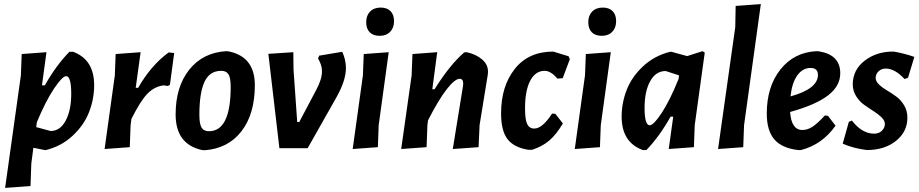

<svg xmlns="http://www.w3.org/2000/svg" viewBox="-20 -724 4492 938"><path d="M207 -469 185 -307H199Q253 -403 319 -471H337Q440 -433 440 -308Q440 -240 415 -176Q390 -112 334.5 -60.5Q279 -9 204 9H199L143 -2L133 75L129 185L5 194L82 -356L86 -460ZM303 -352Q285 -352 244.5 -292Q204 -232 160 -127L157 -103L227 -84Q274 -84 301 -135Q328 -186 328 -265Q328 -352 303 -352Z M667 -469 643 -295H655Q717 -404 804 -468L831 -465L810 -309L799 -304L780 -307Q736 -302 701.5 -267.5Q667 -233 622 -143L618 -112L614 -5L491 4L541 -356L545 -460Z M1085 -474 1097 -473Q1225 -447 1225 -308Q1225 -167 1159.5 -82.5Q1094 2 979 10L967 9Q838 -19 838 -165Q838 -300 904.5 -383.5Q971 -467 1085 -474ZM1061 -378Q1004 -378 979 -324Q954 -270 954 -163Q954 -119 964.5 -101Q975 -83 1001 -83Q1107 -83 1107 -300Q1107 -343 1096.5 -360.5Q1086 -378 1061 -378Z M1652 -471Q1670 -432 1670 -391Q1670 -332 1625 -251L1483 0H1345L1291 -461L1413 -469L1414 -384L1432 -128H1442L1524 -283Q1553 -336 1553 -376Q1553 -406 1534 -438L1539 -452Z M1840 -687Q1871 -687 1888 -669.5Q1905 -652 1905 -621Q1905 -588 1886 -568.5Q1867 -549 1835 -549Q1803 -549 1786 -566.5Q1769 -584 1769 -616Q1769 -648 1788 -667.5Q1807 -687 1840 -687ZM1879 -469 1830 -112 1826 -5 1703 4 1753 -356 1757 -460Z M1940 4 1991 -356 1995 -460 2116 -469 2092 -288H2103Q2178 -408 2248 -468L2260 -469Q2306 -459 2335.5 -433.5Q2365 -408 2364 -372L2363 -359L2323 -113L2318 -5L2192 4L2242 -304L2243 -315Q2243 -339 2226 -339Q2202 -339 2162 -287.5Q2122 -236 2071 -136L2068 -112L2064 -5Z M2683 -472 2758 -449 2764 -435 2729 -342 2703 -340Q2671 -378 2641 -378Q2596 -378 2570.5 -330Q2545 -282 2545 -194Q2545 -140 2555.5 -118Q2566 -96 2590 -96Q2630 -96 2677 -169L2693 -168L2730 -121Q2698 -67 2663.5 -37.5Q2629 -8 2579 8H2562Q2492 -3 2460 -43.5Q2428 -84 2428 -170Q2428 -303 2495 -387.5Q2562 -472 2683 -472Z M2925 -687Q2956 -687 2973 -669.5Q2990 -652 2990 -621Q2990 -588 2971 -568.5Q2952 -549 2920 -549Q2888 -549 2871 -566.5Q2854 -584 2854 -616Q2854 -648 2873 -667.5Q2892 -687 2925 -687ZM2964 -469 2915 -112 2911 -5 2788 4 2838 -356 2842 -460Z M3254 -471H3260L3337 -450L3412 -474L3423 -467L3374 -112L3370 -5L3247 4L3269 -154H3256Q3203 -59 3138 9H3120Q3017 -29 3017 -154Q3017 -221 3041.5 -284.5Q3066 -348 3121.5 -400Q3177 -452 3254 -471ZM3129 -197Q3129 -112 3154 -112Q3173 -112 3212.5 -172Q3252 -232 3295 -338L3297 -354V-356L3232 -377Q3184 -377 3156.5 -327.5Q3129 -278 3129 -197Z M3697 -704 3615 -112 3611 -5 3488 4 3572 -591 3574 -695Z M4062 -110Q3996 -17 3893 9H3879Q3800 0 3763 -43Q3726 -86 3726 -169Q3726 -301 3793 -385Q3860 -469 3970 -474L3982 -473Q4085 -456 4085 -366Q4085 -304 4025.5 -258Q3966 -212 3840 -177Q3846 -89 3900 -89Q3925 -89 3949 -104.5Q3973 -120 4010 -160L4025 -158ZM3940 -392Q3901 -392 3875 -355.5Q3849 -319 3842 -253Q3976 -290 3976 -358Q3976 -392 3940 -392Z M4346 -472Q4399 -463 4447 -446L4416 -344L4399 -338Q4352 -389 4307 -389Q4286 -389 4272 -375.5Q4258 -362 4258 -343Q4258 -327 4274 -311.5Q4290 -296 4313 -282.5Q4336 -269 4358.5 -252.5Q4381 -236 4397 -209.5Q4413 -183 4413 -149Q4413 -80 4357 -35.5Q4301 9 4215 9Q4150 1 4097 -22L4127 -129L4142 -135Q4191 -71 4251 -71Q4274 -71 4288.5 -85.5Q4303 -100 4303 -118Q4303 -135 4286.5 -151Q4270 -167 4247 -181.5Q4224 -196 4201 -212.5Q4178 -229 4162 -255Q4146 -281 4146 -313Q4147 -384 4205.5 -428.5Q4264 -473 4346 -472Z"/></svg>

Font: Alegreya Sans SC
Style: Bold Italic
Weight: 700
Italic angle: -7°
Designer: Juan Pablo del Peral
Foundry: Huerta Tipografica
Version: Version 2.007